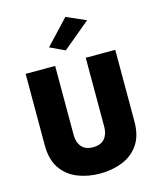

<svg xmlns="http://www.w3.org/2000/svg" viewBox="-144 -1085 1011 1219"><g transform="rotate(-15 361.5 -475.0)"><path d="M532 -928 352 -778 254 -824 404 -984ZM67 -700H261V-246Q261 -198 286 -168.5Q311 -139 361 -139Q412 -139 437 -168.5Q462 -198 462 -246V-700H656V-230Q656 -136 616 -78Q576 -20 509 7Q442 34 361 34Q281 34 214 7Q147 -20 107 -78Q67 -136 67 -230Z"/></g></svg>

Font: Jost* Heavy
Style: Regular
Weight: 800
Version: Version 3.7